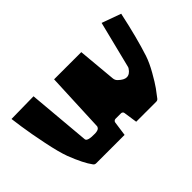

<svg xmlns="http://www.w3.org/2000/svg" viewBox="-80 -705 958 958"><g transform="rotate(-45 399.5 -226.0)"><path d="M20 -443.4 177.7 -445.8Q205.1 -126 207 -112.8Q209.5 -95.7 264.6 -97.2Q274.4 -97.7 281 -99.9Q287.6 -102.1 290.5 -105Q293.5 -107.9 294.9 -111.1Q296.4 -114.3 296.4 -116.2V-118.2L310.1 -433.1H502L520.5 -230Q521.5 -215.3 532.2 -205.6Q555.2 -183.6 573.7 -183.6Q595.2 -183.6 611.3 -208.5Q614.7 -213.9 615.2 -217.8L676.8 -464.4L778.3 -427.7Q748 -286.1 716.8 -190.9Q704.6 -154.3 679.4 -110.1Q654.3 -65.9 637.7 -42.7Q621.1 -19.5 605.5 0Q600.1 6.3 591.8 6.3H450.2L439.5 -66.4Q439 -70.8 435.1 -74Q431.2 -77.1 426.8 -77.1H387.7Q382.3 -77.1 378.2 -73.5Q374 -69.8 373.5 -64.9L362.8 11.7H162.1Q152.3 11.7 147 3.9Q118.7 -33.7 86.9 -115.7Q70.8 -158.7 54 -240.5Q37.1 -322.3 28.3 -382.8Z"/></g></svg>

Font: Some Time Later
Style: Regular
Weight: 400
Version: Version 003.300